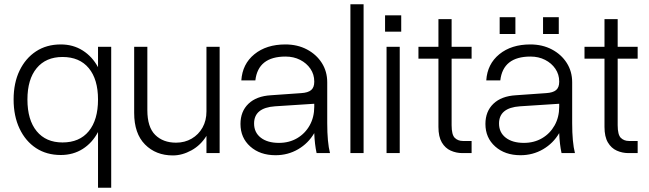

<svg xmlns="http://www.w3.org/2000/svg" viewBox="-20 -720 3053 903"><path d="M503 -500V163H441V-99Q414 -48 369 -19.5Q324 9 266 9Q199 9 149.5 -23.5Q100 -56 72 -115Q44 -174 44 -252Q44 -330 72 -388Q100 -446 149.5 -478.5Q199 -511 266 -511Q324 -511 369 -482.5Q414 -454 441 -404V-500ZM109 -252Q109 -156 152.5 -103Q196 -50 274 -50Q354 -50 397.5 -103Q441 -156 441 -252Q441 -347 397.5 -399.5Q354 -452 274 -452Q196 -452 152.5 -399.5Q109 -347 109 -252Z M673 -202Q673 -122 710 -85.5Q747 -49 808 -49Q849 -49 881.5 -68Q914 -87 932.5 -120Q951 -153 951 -196V-500H1013V0H951V-81Q924 -37 880.5 -13Q837 11 793 11Q713 11 662 -40.5Q611 -92 611 -189V-500H673Z M1519 -141Q1519 -51 1532 0H1469Q1460 -41 1458 -94Q1430 -46 1382 -18Q1334 10 1276 10Q1203 10 1157 -31Q1111 -72 1111 -137Q1111 -196 1148.5 -232Q1186 -268 1254 -272L1396 -282Q1429 -284 1443.5 -296.5Q1458 -309 1458 -335V-337Q1458 -370 1440 -396.5Q1422 -423 1391.5 -438.5Q1361 -454 1323 -454Q1194 -454 1181 -342H1115Q1120 -419 1176.5 -465Q1233 -511 1322 -511Q1379 -511 1423.5 -487.5Q1468 -464 1493.5 -424Q1519 -384 1519 -333ZM1175 -139Q1175 -97 1206.5 -72.5Q1238 -48 1292 -48Q1340 -48 1377.5 -70Q1415 -92 1436.5 -130.5Q1458 -169 1458 -218V-232L1273 -220Q1175 -213 1175 -139Z M1628 -700H1690V0H1628Z M1791 -648H1867V-571H1791ZM1798 -500H1860V0H1798Z M2198 -57V0H2154Q2126 0 2100 -11.5Q2074 -23 2058 -50Q2042 -77 2042 -123V-444H1948V-500H2042V-630H2104V-500H2198V-444H2104V-131Q2104 -86 2119 -71.5Q2134 -57 2157 -57Z M2534 -639H2608V-560H2534ZM2330 -639H2404V-560H2330ZM2671 -141Q2671 -51 2684 0H2621Q2612 -41 2610 -94Q2582 -46 2534 -18Q2486 10 2428 10Q2355 10 2309 -31Q2263 -72 2263 -137Q2263 -196 2300.5 -232Q2338 -268 2406 -272L2548 -282Q2581 -284 2595.5 -296.5Q2610 -309 2610 -335V-337Q2610 -370 2592 -396.5Q2574 -423 2543.5 -438.5Q2513 -454 2475 -454Q2346 -454 2333 -342H2267Q2272 -419 2328.5 -465Q2385 -511 2474 -511Q2531 -511 2575.5 -487.5Q2620 -464 2645.5 -424Q2671 -384 2671 -333ZM2327 -139Q2327 -97 2358.5 -72.5Q2390 -48 2444 -48Q2492 -48 2529.5 -70Q2567 -92 2588.5 -130.5Q2610 -169 2610 -218V-232L2425 -220Q2327 -213 2327 -139Z M2979 -57V0H2935Q2907 0 2881 -11.5Q2855 -23 2839 -50Q2823 -77 2823 -123V-444H2729V-500H2823V-630H2885V-500H2979V-444H2885V-131Q2885 -86 2900 -71.5Q2915 -57 2938 -57Z"/></svg>

Font: Overused Grotesk Book
Style: Regular
Weight: 350
Version: Version 0.003